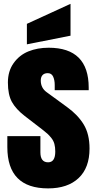

<svg xmlns="http://www.w3.org/2000/svg" viewBox="-20 -994 515 1021"><path d="M235.8 7.8Q19 7.8 19 -211.9V-270H194.8V-184.1Q194.8 -130.9 235.8 -130.9Q273.9 -130.9 273.9 -188Q273.9 -210.9 269.3 -228.3Q264.6 -245.6 253.2 -260Q241.7 -274.4 232.4 -282.7Q223.1 -291 205.1 -305.2L111.8 -377Q64.5 -413.6 43.2 -452.1Q22 -490.7 22 -555.2Q22 -615.7 52.5 -658.4Q83 -701.2 131.1 -720.7Q179.2 -740.2 238.8 -740.2Q451.7 -740.2 451.7 -527.8V-514.2H271V-542Q271 -568.4 262.5 -586.7Q253.9 -605 233.9 -605Q215.8 -605 206.3 -594.7Q196.8 -584.5 196.8 -565.9Q196.8 -526.4 228 -503.9L336.4 -424.8Q394 -383.3 425 -332.3Q456.1 -281.2 456.1 -204.1Q456.1 -101.6 397.9 -46.9Q339.8 7.8 235.8 7.8ZM355 -804.2 123 -758.3V-867.2L355 -973.6Z"/></svg>

Font: Anton
Style: Regular
Weight: 400
Designer: Vernon Adams, Tural Alisoy
Foundry: Vernon Adams
Version: Version 2.300